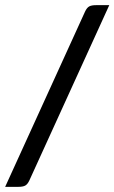

<svg xmlns="http://www.w3.org/2000/svg" viewBox="-20 -685 444 745"><path d="M51 40H0L310 -640Q317 -655 326 -660Q335 -665 353 -665H404L94 15Q87 30 78 35Q69 40 51 40Z"/></svg>

Font: Changa Black
Style: Regular
Weight: 900
Designer: Eduardo Rodriguez Tunni
Foundry: Eduardo Rodriguez Tunni
Version: Version 2.001; ttfautohint (v1.5.10-5e6f)